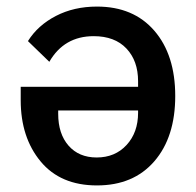

<svg xmlns="http://www.w3.org/2000/svg" viewBox="-20 -552 596 584"><path d="M43 -288H400V-305Q400 -367 364.5 -404.5Q329 -442 265 -442Q175 -442 130 -364L65 -427Q95 -475 150 -503.5Q205 -532 275 -532Q386 -532 449.5 -458.5Q513 -385 513 -260Q513 -135 449.5 -61.5Q386 12 275 12Q164 12 103.5 -61Q43 -134 43 -247ZM157 -216V-206Q157 -145 188.5 -109Q220 -73 274 -73Q330 -73 365 -111Q400 -149 400 -209V-216Z"/></svg>

Font: IBM Plex Sans Medm
Style: Regular
Weight: 500
Designer: Mike Abbink, Paul van der Laan, Pieter van Rosmalen
Foundry: Bold Monday
Version: Version 3.005